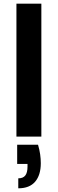

<svg xmlns="http://www.w3.org/2000/svg" viewBox="-20 -740 313 1040"><path d="M69 0V-720H204V0ZM79 280V226Q105 226 117 210.5Q129 195 129 163V148H73V44H186Q194 71 197.5 96Q201 121 201 144Q201 208 170.5 244Q140 280 79 280Z"/></svg>

Font: DM Sans 9pt
Style: Bold
Weight: 700
Version: Version 4.004;gftools[0.9.30]